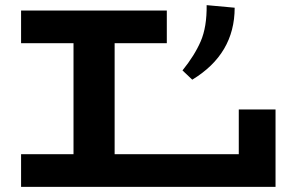

<svg xmlns="http://www.w3.org/2000/svg" viewBox="-20 -727 1154 747"><path d="M1052 -301V0H62V-127H266V-559H62V-686H629V-559H426V-127H909V-301ZM893 -697Q893 -517 728 -417L690 -453Q737 -511 761 -566.5Q785 -622 784 -707Z"/></svg>

Font: BioRhyme Expanded ExtraBold
Style: Regular
Weight: 800
Width: 7
Designer: Aoife Mooney
Foundry: Aoife Mooney Type
Version: Version 1.000